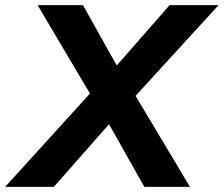

<svg xmlns="http://www.w3.org/2000/svg" viewBox="-81 -725 868 745"><path d="M-61 0 268 -362 65 -705H241L372 -471L577 -705H767L445 -353L656 0H479L342 -243L128 0Z"/></svg>

Font: Winston
Style: Bold Italic
Weight: 700
Italic angle: -9°
Designer: Original fonts by Vernon Adams / Changes by Cristiano Sobral
Foundry: Original fonts by Vernon Adams / Changes by Cristiano Sobral
Version: Version 2.503;July 17, 2020;FontCreator 13.0.0.2655 64-bit